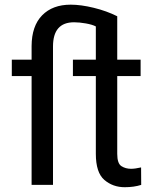

<svg xmlns="http://www.w3.org/2000/svg" viewBox="-20 -780 656 810"><path d="M278.3 -760.3Q321.3 -760.3 375.5 -747.1Q429.7 -733.9 474.6 -711.4V-528.3H573.2V-459H474.6V-130.9Q474.6 -90.3 492.2 -79.1Q509.8 -67.9 532.7 -67.9Q549.8 -67.9 575.2 -73.7L575.7 0Q544.9 9.8 506.3 9.8Q456.1 9.8 420.2 -21Q384.3 -51.8 384.3 -131.3V-459H287.6V-528.3H384.3V-668.5Q369.6 -676.3 342 -681.2Q314.5 -686 292.5 -686Q203.6 -686 203.6 -584V0H113.3V-459H29.8V-528.3H113.3V-585.9Q113.8 -670.4 157.7 -715.3Q201.7 -760.3 278.3 -760.3Z"/></svg>

Font: Roboto21382017
Style: Regular
Weight: 400
Designer: Christian Robertson
Foundry: Google
Version: Version 2.138; 2017